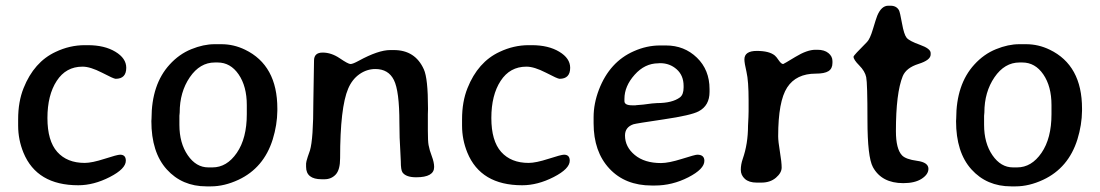

<svg xmlns="http://www.w3.org/2000/svg" viewBox="-20 -643 3849 672"><path d="M43.5 -203.1V-225.6Q43.5 -287.1 62.5 -334.5Q99.1 -426.3 174.8 -461.4Q224.1 -484.9 276.9 -484.9H287.6Q345.7 -484.9 383.8 -461.9Q421.9 -439 421.9 -405.8Q421.9 -367.2 384.8 -367.2Q377.9 -367.2 336.9 -388.7Q295.9 -409.7 269.5 -409.7Q269 -409.7 268.6 -409.7Q210.9 -409.7 178.5 -359.9Q146 -310.1 146 -230Q146 -149.9 180.4 -111.3Q214.8 -72.8 276.4 -72.8Q301.8 -72.8 346.2 -87.2Q390.6 -101.6 400.4 -101.6Q420.4 -101.6 420.4 -80.6Q420.4 -52.2 364.3 -23.4Q308.1 5.4 253.9 5.4Q108.9 5.4 62 -108.9Q43.5 -154.3 43.5 -203.1Z M607.9 -206.1Q607.9 -142.1 637.2 -99.6Q666.5 -57.1 709 -57.1H723.6Q773.9 -57.1 808.8 -107.9Q843.8 -158.7 843.8 -243.2V-275.4Q843.8 -340.8 815.2 -382.6Q786.6 -424.3 741.7 -424.3H731.9Q679.7 -424.3 644.3 -372.6Q608.9 -320.8 608.9 -249L607.9 -237.8ZM718.3 9.3H702.6Q617.2 9.3 563.5 -50.3Q509.8 -109.9 509.8 -219.2L510.3 -227.5Q510.3 -347.7 573.7 -417Q606.9 -453.6 649.7 -470.9Q692.4 -488.3 731 -488.3H754.9Q797.9 -488.3 837.4 -469.2Q950.7 -414.6 950.7 -263.2V-255.4Q950.2 -206.1 934.6 -155.3Q903.3 -55.2 814.5 -13.7Q765.1 9.3 718.3 9.3Z M1499.5 -58.6Q1499.5 -22.5 1436.5 -22.5Q1400.9 -22.5 1388.7 -39.6Q1382.8 -47.9 1382.8 -78.6L1381.3 -109.9Q1377.9 -161.1 1377.9 -212.9Q1377.9 -324.7 1358.6 -363Q1339.4 -401.4 1293.9 -401.4Q1263.7 -401.4 1238 -383.3Q1212.4 -365.2 1198.7 -333Q1170.4 -267.1 1170.4 -89.4Q1170.4 -48.8 1155 -32.2Q1139.6 -15.6 1115.7 -15.6H1106Q1051.3 -15.6 1051.3 -59.1V-70.8Q1051.3 -76.2 1057.1 -94.2L1064.9 -116.7Q1076.7 -156.2 1076.7 -286.1L1079.1 -431.2Q1079.1 -459 1109.4 -459Q1139.6 -459 1169.2 -439Q1198.7 -418.9 1206.8 -418.9Q1214.8 -418.9 1235.4 -430.2Q1304.2 -467.8 1345.7 -467.8H1358.4Q1433.1 -467.8 1463.4 -400.4Q1478 -368.7 1478 -263.7V-260.3Q1478 -251.5 1477.5 -242.7Q1477.5 -218.8 1477.5 -217.8Q1477.5 -208.5 1477.5 -199.7Q1477.5 -192.9 1477.5 -186.5Q1477.5 -148.9 1480 -135.3Q1483.4 -116.7 1491.2 -96.7Q1499.5 -74.7 1499.5 -58.6Z M1597.2 -203.1V-225.6Q1597.2 -287.1 1616.2 -334.5Q1652.8 -426.3 1728.5 -461.4Q1777.8 -484.9 1830.6 -484.9H1841.3Q1899.4 -484.9 1937.5 -461.9Q1975.6 -439 1975.6 -405.8Q1975.6 -367.2 1938.5 -367.2Q1931.6 -367.2 1890.6 -388.7Q1849.6 -409.7 1823.2 -409.7Q1822.8 -409.7 1822.3 -409.7Q1764.6 -409.7 1732.2 -359.9Q1699.7 -310.1 1699.7 -230Q1699.7 -149.9 1734.1 -111.3Q1768.6 -72.8 1830.1 -72.8Q1855.5 -72.8 1899.9 -87.2Q1944.3 -101.6 1954.1 -101.6Q1974.1 -101.6 1974.1 -80.6Q1974.1 -52.2 1918 -23.4Q1861.8 5.4 1807.6 5.4Q1662.6 5.4 1615.7 -108.9Q1597.2 -154.3 1597.2 -203.1Z M2165.5 -296.9V-289.1Q2165.5 -274.4 2192.4 -274.4H2204.1L2207 -274.9L2231 -276.9Q2268.6 -282.2 2279.8 -282.2Q2333 -282.2 2359.9 -302.2Q2372.6 -312 2372.6 -336.9V-342.3Q2372.6 -378.9 2348.4 -400.4Q2324.2 -421.9 2290.5 -421.9H2287.1L2284.2 -421.4Q2236.8 -421.4 2201.2 -381.3Q2165.5 -341.3 2165.5 -296.9ZM2272 6.3H2261.2Q2168 6.3 2112.8 -53Q2057.6 -112.3 2057.6 -211.4V-232.9Q2057.6 -280.3 2076.2 -329.1Q2113.8 -426.8 2198.7 -463.9Q2243.7 -483.9 2290 -483.9H2311Q2375 -483.9 2419.2 -441.2Q2463.4 -398.4 2463.4 -331.1V-321.3Q2463.4 -273.4 2425.3 -253.4Q2398.9 -239.3 2302.2 -225.1Q2205.6 -210.9 2196.8 -208Q2167.5 -197.8 2167.5 -168.9Q2167.5 -128.9 2201.7 -100.6Q2235.8 -72.3 2293.5 -72.3Q2320.3 -72.3 2366.7 -86.9Q2413.1 -101.6 2420.4 -101.6Q2445.3 -101.6 2445.3 -80.1Q2445.3 -51.3 2389.2 -22.5Q2333 6.3 2272 6.3Z M2600.1 -253.9V-291.5Q2600.1 -359.4 2592.8 -390.9Q2585.4 -422.4 2585.4 -435.1Q2585.4 -464.8 2628.9 -464.8Q2672.4 -464.8 2691.9 -448.7Q2697.3 -444.3 2705.8 -431.6Q2714.4 -418.9 2721.2 -418.9Q2722.7 -418.9 2763.7 -443.8Q2804.7 -468.8 2834 -468.8H2841.3Q2865.2 -468.8 2879.4 -457.3Q2893.6 -445.8 2893.6 -429.2V-422.9Q2893.6 -402.8 2879.6 -394Q2865.7 -385.3 2835.4 -385.3Q2766.6 -385.3 2735.1 -336.9Q2703.6 -288.6 2703.6 -166Q2703.6 -148.4 2709.7 -111.8Q2715.8 -75.2 2715.8 -56.6Q2715.8 -38.1 2695.8 -21Q2675.8 -3.9 2645 -3.9H2628.4Q2601.6 -3.9 2587.2 -16.8Q2572.8 -29.8 2572.8 -48.6Q2572.8 -67.4 2579.6 -86.9Q2598.1 -139.6 2598.1 -203.1Q2600.1 -238.3 2600.1 -253.9Z M3229.5 -52.2Q3229.5 -32.7 3205.8 -17.3Q3182.1 -2 3141.6 -2Q3065.9 -2 3035.2 -58.1Q3016.1 -93.3 3016.1 -222.7Q3016.1 -352.1 3011.7 -373Q3007.3 -394 2987.3 -414.1Q2967.3 -434.1 2967.3 -444.8Q2967.3 -448.7 3014.6 -496.1Q3024.9 -506.3 3035.4 -541.5Q3045.9 -576.7 3050.3 -587.9Q3064.9 -623 3088.9 -623H3096.7Q3117.7 -623 3126.5 -606.9Q3129.9 -600.6 3137 -561.3Q3144 -522 3153.3 -510.7Q3162.6 -499.5 3200 -486.1Q3237.3 -472.7 3237.3 -457.5V-452.1Q3237.3 -432.6 3194.6 -419.2Q3151.9 -405.8 3139.6 -376.5Q3115.7 -317.4 3115.7 -184.1Q3115.7 -121.6 3137.2 -99.1Q3150.4 -85.4 3189.9 -80.1Q3229.5 -74.7 3229.5 -52.2Z M3424.3 -206.1Q3424.3 -142.1 3453.6 -99.6Q3482.9 -57.1 3525.4 -57.1H3540Q3590.3 -57.1 3625.2 -107.9Q3660.2 -158.7 3660.2 -243.2V-275.4Q3660.2 -340.8 3631.6 -382.6Q3603 -424.3 3558.1 -424.3H3548.3Q3496.1 -424.3 3460.7 -372.6Q3425.3 -320.8 3425.3 -249L3424.3 -237.8ZM3534.7 9.3H3519Q3433.6 9.3 3379.9 -50.3Q3326.2 -109.9 3326.2 -219.2L3326.7 -227.5Q3326.7 -347.7 3390.1 -417Q3423.3 -453.6 3466.1 -470.9Q3508.8 -488.3 3547.4 -488.3H3571.3Q3614.3 -488.3 3653.8 -469.2Q3767.1 -414.6 3767.1 -263.2V-255.4Q3766.6 -206.1 3751 -155.3Q3719.7 -55.2 3630.9 -13.7Q3581.5 9.3 3534.7 9.3Z"/></svg>

Font: Averia Gruesa Libre
Style: Regular
Weight: 400
Italic angle: -1.70001°
Version: Version 1.002